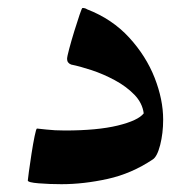

<svg xmlns="http://www.w3.org/2000/svg" viewBox="-20 -457 476 482"><path d="M389.6 -156.7Q389.6 -122.6 382.1 -93Q374.5 -63.5 363.3 -56.6Q310.1 -21 250 -7.8Q189.9 5.4 134.3 5.4Q104.5 5.4 77.1 3.2Q49.8 1 49.8 -3.9Q49.8 -5.9 52.5 -25.9Q55.2 -45.9 59.1 -71Q63 -96.2 66.9 -115.2Q70.8 -134.3 72.8 -134.3Q76.2 -134.3 96.4 -131.8Q116.7 -129.4 143.1 -129.4Q224.1 -129.4 275.4 -141.8Q326.7 -154.3 340.8 -172.4Q337.4 -198.7 317.1 -219.5Q296.9 -240.2 268.3 -255.6Q239.7 -271 210.2 -280.8Q180.7 -290.5 158.7 -294.9Q148.4 -298.8 148.4 -309.1Q148.4 -314.5 153.8 -334.7Q159.2 -355 166.5 -378.7Q173.8 -402.3 179.7 -419.7Q185.5 -437 187 -437Q193.8 -437 198.7 -433.6Q261.7 -409.2 304.2 -362.8Q346.7 -316.4 368.2 -261.7Q389.6 -207 389.6 -156.7Z"/></svg>

Font: Scheherazade New
Style: Bold
Weight: 700
Designer: SIL International
Foundry: SIL International
Version: Version 4.000